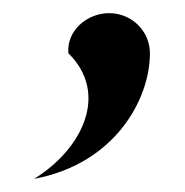

<svg xmlns="http://www.w3.org/2000/svg" viewBox="-20 -142 282 292"><path d="M32 130C155 107 208 9 208 -61C208 -95 180 -122 146 -122C112 -122 81 -95 84 -61C146 0 106 84 32 130Z"/></svg>

Font: Charger Pro
Style: Regular
Weight: 400
Designer: Jasper
Foundry: Cannot Into Space Fonts
Version: Version 1.09